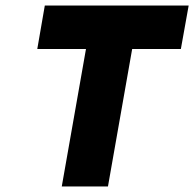

<svg xmlns="http://www.w3.org/2000/svg" viewBox="-20 -670 698 690"><path d="M658 -650 630 -494H455L368 0H202L289 -494H114L141 -650Z"/></svg>

Font: Overused Grotesk ExtraBold
Style: Italic
Weight: 800
Italic angle: -10°
Version: Version 0.003